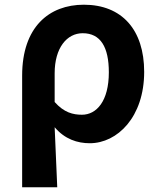

<svg xmlns="http://www.w3.org/2000/svg" viewBox="-20 -594 679 815"><path d="M74 201H223C219 114 216 36 212 -54C255 -3 309 14 361 14C478 14 592 -97 592 -289C592 -468 497 -574 336 -574C188 -574 74 -479 74 -273ZM328 -107C290 -107 252 -116 212 -161V-283C212 -391 264 -453 331 -453C407 -453 442 -394 442 -287C442 -165 390 -107 328 -107Z"/></svg>

Font: Noto Sans CJK TC
Style: Bold
Weight: 700
Designer: Ryoko NISHIZUKA 西塚涼子 (kana, bopomofo & ideographs); Paul D. Hunt (Latin, Greek & Cyrillic); Sandoll Communications 산돌커뮤니
Foundry: Adobe
Version: Version 2.004;hotconv 1.0.118;makeotfexe 2.5.65603